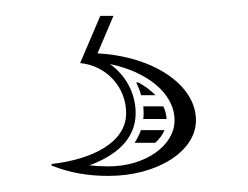

<svg xmlns="http://www.w3.org/2000/svg" viewBox="-20 -22 312 242"><path d="M190 128C189.7 122.5 188.3 117.1 185.8 112H160.6C160.9 114.8 161 117.7 161 120.7C161 123.2 160.9 125.6 160.6 128ZM154.5 82H151.6C154.3 87.2 156.4 92.5 157.9 98H175.9C170.3 92.1 163.1 86.7 154.5 82ZM175.6 158C181.1 153.1 185 147.7 187.4 142H157.6C155.6 147.8 152.9 153.1 149.6 158ZM118.6 58.8C163.8 67.9 200 94.8 200 129.7C200 161.7 162.8 187.7 117 187.7C108.5 187.7 99.7 187.2 92.6 186.4C125.6 174.4 151 153.6 151 120.7C151 94.7 137.5 71.9 118.6 58.8ZM102.9 45.3 123 -2H106.4L81 57.5C114 60.6 139 87.7 139 120.7C139 157.3 97 178.8 45 184.7V186.7C69 196.1 91.1 199.7 117 199.7C177.7 199.7 227 168.9 227 129.7C227 84.3 171.9 48.8 102.9 45.3Z"/></svg>

Font: SortefaxS02
Style: Medium
Weight: 500
Designer: gluk
Foundry: gluk
Version: Version 0.261